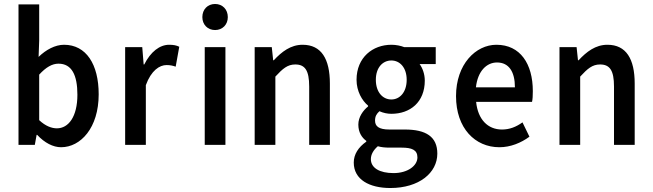

<svg xmlns="http://www.w3.org/2000/svg" viewBox="-20 -728 3282 965"><path d="M73 0H155L164 -50H167C204 -10 247 12 287 12C385 12 476 -85 476 -254C476 -405 413 -503 302 -503C257 -503 211 -478 174 -442L177 -524V-706H73ZM177 -124V-353C211 -390 242 -408 274 -408C341 -408 369 -350 369 -252C369 -141 324 -83 266 -83C240 -83 209 -94 177 -124Z M609 0H713V-300C740 -374 782 -401 817 -401C836 -401 848 -398 863 -393L881 -493C867 -500 852 -503 830 -503C783 -503 737 -468 705 -404H702L695 -491H609Z M1061 -577C1098 -577 1125 -604 1125 -642C1125 -681 1098 -708 1061 -708C1024 -708 997 -681 997 -642C997 -604 1024 -577 1061 -577ZM1009 0H1113V-491H1009Z M1260 0H1364V-343C1401 -383 1425 -404 1464 -404C1513 -404 1534 -374 1534 -293V0H1638V-308C1638 -432 1595 -503 1501 -503C1441 -503 1396 -468 1356 -425H1353L1346 -491H1260Z M1844 72C1844 49 1856 27 1879 7C1896 12 1915 14 1939 14H1999C2049 14 2078 25 2078 63C2078 105 2029 142 1958 142C1888 142 1844 116 1844 72ZM1758 89C1758 175 1837 217 1942 217C2086 217 2178 141 2178 44C2178 -41 2121 -77 2015 -77H1937C1883 -77 1865 -94 1865 -122C1865 -144 1873 -156 1887 -169C1907 -160 1928 -156 1947 -156C2041 -156 2115 -214 2115 -323C2115 -357 2103 -387 2089 -406H2170V-491H2012C1994 -498 1971 -503 1947 -503C1854 -503 1772 -440 1772 -327C1772 -269 1800 -222 1830 -197V-193C1805 -173 1781 -140 1781 -102C1781 -62 1799 -36 1821 -20V-16C1781 12 1758 48 1758 89ZM1947 -228C1904 -228 1869 -264 1869 -327C1869 -389 1904 -424 1947 -424C1990 -424 2024 -388 2024 -327C2024 -264 1989 -228 1947 -228Z M2272 -245C2272 -83 2368 12 2490 12C2546 12 2599 -10 2641 -41L2606 -113C2574 -90 2541 -77 2503 -77C2432 -77 2382 -127 2373 -216H2654C2657 -228 2658 -248 2658 -270C2658 -407 2595 -503 2475 -503C2371 -503 2272 -405 2272 -245ZM2372 -289C2381 -371 2426 -414 2478 -414C2538 -414 2568 -367 2568 -289Z M2792 0H2896V-343C2933 -383 2957 -404 2996 -404C3045 -404 3066 -374 3066 -293V0H3170V-308C3170 -432 3127 -503 3033 -503C2973 -503 2928 -468 2888 -425H2885L2878 -491H2792Z"/></svg>

Font: Falling Sky
Style: Condensed
Weight: 400
Designer: Paul D. Hunt
Foundry: Adobe Systems Incorporated
Version: Version 1.02